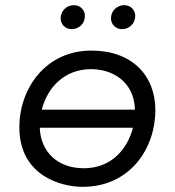

<svg xmlns="http://www.w3.org/2000/svg" viewBox="-20 -720 677 744"><path d="M300 4C484 4 582 -145 582 -293C582 -428 491 -524 334 -524C157 -524 55 -377 55 -227C55 -38 218 4 300 4ZM305 -68C204 -68 138 -130 134 -225H495C474 -141 410 -68 305 -68ZM258 -607C285 -607 309 -628 309 -658C309 -681 292 -700 266 -700C239 -700 215 -678 215 -649C215 -626 233 -607 258 -607ZM453 -607C480 -607 504 -628 504 -658C504 -681 487 -700 461 -700C434 -700 410 -678 410 -649C410 -626 428 -607 453 -607ZM142 -295C163 -379 228 -452 333 -452C412 -452 499 -408 503 -295Z"/></svg>

Font: Fixel Display 20240404
Style: Italic
Weight: 400
Italic angle: -10°
Designer: AlfaBravo + MacPaw
Foundry: Kyrylo Tkachov, Marchela Mozhyna, Serhii Makarenko, Maria Weinstein, Zakhar Kryvoshyya
Version: Version 1.211;Glyphs 3.2 (3225)